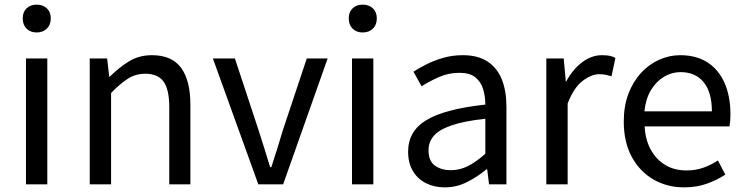

<svg xmlns="http://www.w3.org/2000/svg" viewBox="-20 -795 3212 828"><path d="M92 0V-543H184V0ZM138 -655Q111 -655 94.5 -671.5Q78 -688 78 -716Q78 -743 94.5 -759Q111 -775 138 -775Q165 -775 182 -759Q199 -743 199 -716Q199 -688 182 -671.5Q165 -655 138 -655Z M367 0V-543H442L451 -464H453Q492 -503 535.5 -530Q579 -557 635 -557Q721 -557 761 -502.5Q801 -448 801 -344V0H710V-332Q710 -409 685.5 -443Q661 -477 607 -477Q565 -477 532 -456Q499 -435 459 -394V0Z M1094 0 898 -543H993L1095 -234Q1108 -194 1120.5 -153.5Q1133 -113 1145 -74H1150Q1163 -113 1175.5 -153.5Q1188 -194 1200 -234L1303 -543H1393L1201 0Z M1498 0V-543H1590V0ZM1544 -655Q1517 -655 1500.5 -671.5Q1484 -688 1484 -716Q1484 -743 1500.5 -759Q1517 -775 1544 -775Q1571 -775 1588 -759Q1605 -743 1605 -716Q1605 -688 1588 -671.5Q1571 -655 1544 -655Z M1898 13Q1853 13 1817 -5Q1781 -23 1760.5 -57.5Q1740 -92 1740 -141Q1740 -230 1819.5 -277.5Q1899 -325 2073 -344Q2073 -379 2063.5 -410.5Q2054 -442 2030 -461.5Q2006 -481 1961 -481Q1914 -481 1872.5 -462.5Q1831 -444 1798 -423L1763 -486Q1788 -502 1821 -518.5Q1854 -535 1893 -546Q1932 -557 1976 -557Q2042 -557 2083.5 -529Q2125 -501 2144.5 -451.5Q2164 -402 2164 -334V0H2089L2081 -65H2078Q2040 -33 1994.5 -10Q1949 13 1898 13ZM1924 -61Q1963 -61 1998.5 -79Q2034 -97 2073 -132V-283Q1982 -273 1928 -254.5Q1874 -236 1851 -209.5Q1828 -183 1828 -147Q1828 -100 1856 -80.5Q1884 -61 1924 -61Z M2336 0V-543H2411L2420 -444H2422Q2450 -496 2490.5 -526.5Q2531 -557 2576 -557Q2595 -557 2608.5 -554.5Q2622 -552 2634 -545L2617 -466Q2603 -470 2592 -472.5Q2581 -475 2564 -475Q2531 -475 2493 -446.5Q2455 -418 2428 -349V0Z M2930 13Q2857 13 2798 -21Q2739 -55 2704.5 -118.5Q2670 -182 2670 -271Q2670 -338 2690 -390.5Q2710 -443 2744.5 -480.5Q2779 -518 2823 -537.5Q2867 -557 2913 -557Q2983 -557 3031 -526Q3079 -495 3104.5 -437.5Q3130 -380 3130 -302Q3130 -287 3129 -274Q3128 -261 3126 -250H2760Q2763 -192 2786.5 -149.5Q2810 -107 2849 -83.5Q2888 -60 2940 -60Q2980 -60 3012.5 -71.5Q3045 -83 3076 -103L3108 -42Q3073 -19 3029 -3Q2985 13 2930 13ZM2759 -315H3050Q3050 -397 3014.5 -440.5Q2979 -484 2915 -484Q2877 -484 2843.5 -464Q2810 -444 2787.5 -407Q2765 -370 2759 -315Z"/></svg>

Font: Noto Sans TC Thin
Style: Regular
Weight: 400
Version: Version 2.004-H2;hotconv 1.0.118;makeotfexe 2.5.65603